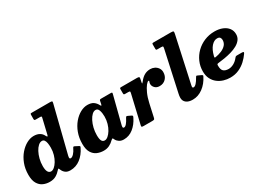

<svg xmlns="http://www.w3.org/2000/svg" viewBox="-38 -1490 3005 2220"><g transform="rotate(-30 1464.0 -379.5)"><path d="M672 -147.5Q634.5 -70 575 -24.5Q515.5 21 440.5 21Q400 21 376 2.2Q352 -16.5 340.5 -45Q337 -55 333.5 -61Q329 -72 314.5 -55Q286 -22 251.5 -2.2Q217 17.5 167.5 17.5Q121.5 17.5 81.5 -0.5Q41.5 -18.5 16.5 -60.8Q-8.5 -103 -8.5 -176.5Q-8.5 -257 17 -323.2Q42.5 -389.5 83.8 -437Q125 -484.5 173.2 -510.5Q221.5 -536.5 267.5 -536.5Q313 -536.5 343.5 -519.2Q374 -502 388.5 -471.5Q397.5 -453.5 403.2 -451.8Q409 -450 413.5 -468L461 -669Q463.5 -680.5 461 -684.5Q458.5 -688.5 444 -688.5H386.5Q374 -688.5 369.2 -692Q364.5 -695.5 365 -710.5L365.5 -759.5Q365.5 -771.5 368 -775.8Q370.5 -780 381.5 -780H625.5Q649.5 -780 654.5 -775.2Q659.5 -770.5 654.5 -751L500.5 -136.5Q497.5 -125 497.5 -115.5Q497.5 -98.5 513 -98.5Q531.5 -98.5 554.2 -122.2Q577 -146 597.5 -189Q602 -198 606.5 -199.2Q611 -200.5 620.5 -196L662.5 -174.5Q674.5 -169 676.2 -164.2Q678 -159.5 672 -147.5ZM374 -320Q374 -351.5 369.8 -378.8Q365.5 -406 354.2 -422.5Q343 -439 322.5 -439Q297 -439 272.8 -417.2Q248.5 -395.5 229 -358.8Q209.5 -322 197.8 -276Q186 -230 186 -181.5Q186 -80 241.5 -80Q262 -80 285 -99.2Q308 -118.5 328.2 -151.8Q348.5 -185 361.2 -228.5Q374 -272 374 -320Z M1372.5 -140.5Q1336.5 -68 1280.5 -23.5Q1224.5 21 1154 21Q1119.5 21 1095.5 5.8Q1071.5 -9.5 1059.5 -32Q1056.5 -39 1054.2 -43Q1052 -47 1050.5 -50Q1045.5 -57 1040.5 -55Q1035.5 -53 1025 -43.5Q998 -15.5 964.2 1Q930.5 17.5 889.5 17.5Q843 17.5 802.2 0.2Q761.5 -17 736 -58.8Q710.5 -100.5 710.5 -174Q710.5 -254.5 735.2 -321Q760 -387.5 800.8 -435.8Q841.5 -484 889.8 -510.2Q938 -536.5 985 -536.5Q1035.5 -536.5 1064.8 -516Q1094 -495.5 1110.5 -462.5Q1117 -450 1121.5 -448.8Q1126 -447.5 1130.5 -468L1138 -505Q1140 -513 1144 -516.5Q1148 -520 1160.5 -520H1286.5Q1303.5 -520 1306 -515.8Q1308.5 -511.5 1305 -498L1212 -133Q1209.5 -122.5 1209.5 -113.5Q1209.5 -98 1224.5 -98Q1241 -98 1260 -120.2Q1279 -142.5 1298.5 -181Q1306 -195 1311 -196.8Q1316 -198.5 1328.5 -193L1363 -176.5Q1378 -169.5 1379.8 -163.5Q1381.5 -157.5 1372.5 -140.5ZM1092 -321.5Q1092 -368.5 1080.2 -403.8Q1068.5 -439 1039 -439Q1014 -439 990.5 -417Q967 -395 947.8 -357.5Q928.5 -320 917.2 -273.5Q906 -227 906 -178.5Q906 -126.5 918.5 -103.2Q931 -80 958 -80Q979 -80 1002.2 -99.5Q1025.5 -119 1046 -152.5Q1066.5 -186 1079.2 -229.5Q1092 -273 1092 -321.5Z M1426.5 -520H1638.5Q1657 -520 1664.8 -515.8Q1672.5 -511.5 1669 -494L1661.5 -458.5Q1657.5 -440 1658.8 -435.5Q1660 -431 1676 -451Q1710 -494.5 1744.8 -513.2Q1779.5 -532 1822 -532Q1852 -532 1878.2 -518.8Q1904.5 -505.5 1920.8 -481.8Q1937 -458 1937 -427.5Q1937 -374 1904.5 -340.2Q1872 -306.5 1821.5 -306.5Q1781.5 -306.5 1758.8 -330.2Q1736 -354 1736 -382.5Q1736 -396.5 1740.2 -404.8Q1744.5 -413 1744.5 -418.5Q1744.5 -424.5 1738 -424.5Q1724.5 -424.5 1701.8 -396Q1679 -367.5 1655.8 -316.5Q1632.5 -265.5 1617.5 -197.5L1580.5 -30Q1577 -13 1572.2 -6.5Q1567.5 0 1546 0H1428.5Q1408.5 0 1404 -4.5Q1399.5 -9 1403 -24L1491 -402Q1495 -419 1492 -423.8Q1489 -428.5 1468 -428.5H1430.5Q1415 -428.5 1412 -433Q1409 -437.5 1409 -453V-500.5Q1409 -512 1412.2 -516Q1415.5 -520 1426.5 -520Z M2274 -741 2141.5 -133Q2138.5 -122.5 2138.5 -113.5Q2138.5 -98 2153.5 -98Q2170.5 -98 2191 -120.2Q2211.5 -142.5 2233 -181.5Q2239.5 -193.5 2243.5 -197Q2247.5 -200.5 2261 -194L2302 -175Q2313 -169.5 2315.8 -165.8Q2318.5 -162 2313 -151Q2273.5 -72 2210.5 -25.5Q2147.5 21 2075 21Q2019.5 21 1988.8 -3.2Q1958 -27.5 1958 -70.5Q1958 -82 1960.2 -97.8Q1962.5 -113.5 1965.5 -125.5L2081.5 -657Q2085 -673.5 2083.8 -681Q2082.5 -688.5 2060.5 -688.5H2013Q1999.5 -688.5 1995.2 -691.2Q1991 -694 1991 -707.5V-760.5Q1991 -772.5 1994 -776.2Q1997 -780 2009 -780H2242.5Q2272.5 -780 2275.8 -772Q2279 -764 2274 -741Z M2336.5 -203.5Q2336.5 -271.5 2363 -332Q2389.5 -392.5 2436.5 -438.5Q2483.5 -484.5 2546.5 -511Q2609.5 -537.5 2683 -537.5Q2742 -537.5 2787.8 -519Q2833.5 -500.5 2859.5 -466.5Q2885.5 -432.5 2885.5 -386Q2885.5 -344.5 2863 -314.8Q2840.5 -285 2803.2 -264.5Q2766 -244 2720.2 -231Q2674.5 -218 2627.2 -210.2Q2580 -202.5 2538.5 -198Q2528 -196.5 2524.8 -192Q2521.5 -187.5 2521.5 -175Q2521 -119.5 2544.8 -99.5Q2568.5 -79.5 2611 -79.5Q2645 -79.5 2680.2 -98.5Q2715.5 -117.5 2742 -152.5Q2748 -160 2753.2 -163.8Q2758.5 -167.5 2773 -167.5H2833.5Q2853.5 -167.5 2857.5 -162Q2861.5 -156.5 2852 -142.5Q2824 -102 2784.8 -65.5Q2745.5 -29 2693.8 -5.8Q2642 17.5 2578 17.5Q2534 17.5 2491.2 4.5Q2448.5 -8.5 2413.5 -35.5Q2378.5 -62.5 2357.5 -104.2Q2336.5 -146 2336.5 -203.5ZM2548 -273.5Q2593 -281 2631.2 -297.2Q2669.5 -313.5 2693 -340Q2716.5 -366.5 2717 -405Q2717 -424.5 2707 -438.8Q2697 -453 2669 -453Q2628.5 -453 2592.2 -412.5Q2556 -372 2536.5 -295Q2533 -281 2534.5 -276.2Q2536 -271.5 2548 -273.5Z"/></g></svg>

Font: Besley* Heavy
Style: Italic
Weight: 800
Italic angle: -13°
Designer: Owen Earl
Foundry: indestructible type*
Version: Version 3.000; ttfautohint (v1.8.3)